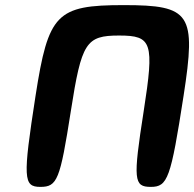

<svg xmlns="http://www.w3.org/2000/svg" viewBox="-20 -731 759 751"><path d="M698 -356C748 -678 726 -711 464 -711C201 -711 169 -678 119 -356C69 -33 71 0 138 0C204 0 215 -27 257 -296C299 -565 316 -592 446 -592C575 -592 584 -565 542 -296C500 -27 503 0 570 0C636 0 648 -33 698 -356Z"/></svg>

Font: Asimov Print
Style: AIt
Weight: 500
Designer: Google
Version: Version 2.000980: 2014